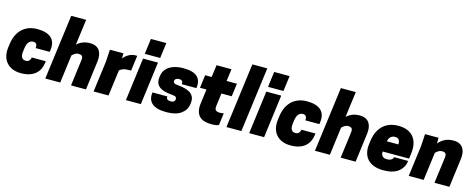

<svg xmlns="http://www.w3.org/2000/svg" viewBox="-34 -1535 5668 2284"><g transform="rotate(15 2799.5 -393.0)"><path d="M191 -246Q177 -144 250 -144Q278 -144 292 -160.5Q306 -177 309 -200H482L479 -178Q473 -135 455.5 -100Q438 -65 407.5 -39.5Q377 -14 333.5 0Q290 14 232 14Q170 14 124.5 -5.5Q79 -25 50.5 -59.5Q22 -94 11 -141.5Q0 -189 8 -246L13 -284Q20 -339 40 -386.5Q60 -434 94 -469Q128 -504 176 -524Q224 -544 288 -544Q405 -544 460 -493Q515 -442 501 -342L498 -320H325Q326 -333 325 -345Q324 -357 319 -366Q314 -375 304.5 -380.5Q295 -386 279 -386Q246 -386 224.5 -361Q203 -336 196 -284Z M776 -483Q805 -511 845 -527.5Q885 -544 936 -544Q983 -544 1012.5 -528Q1042 -512 1057.5 -485.5Q1073 -459 1077 -425Q1081 -391 1076 -355L1030 0H846L888 -325Q889 -334 889 -345Q889 -356 884.5 -365Q880 -374 869.5 -380Q859 -386 840 -386Q810 -386 788.5 -371Q767 -356 758 -345L713 0H529L634 -800H818Z M1501 -544Q1511 -544 1516 -543L1491 -355H1461Q1416 -355 1388.5 -343Q1361 -331 1350 -320L1308 0H1124L1174 -380L1183 -530H1349V-466Q1378 -504 1417 -524Q1456 -544 1501 -544Z M1591 -530H1775L1706 0H1522ZM1786 -590H1596L1621 -780H1811Z M2038 -124Q2071 -124 2082 -137.5Q2093 -151 2093 -165Q2093 -182 2082 -191Q2071 -200 2038 -203Q1985 -207 1945 -217.5Q1905 -228 1879 -247.5Q1853 -267 1842 -296.5Q1831 -326 1837 -369L1839 -384Q1845 -426 1866.5 -456Q1888 -486 1921 -505.5Q1954 -525 1995 -534.5Q2036 -544 2081 -544Q2206 -544 2256.5 -497.5Q2307 -451 2296 -363L2295 -355H2115Q2118 -379 2107.5 -392.5Q2097 -406 2068 -406Q2045 -406 2030.5 -395Q2016 -384 2016 -365Q2016 -350 2028 -342Q2040 -334 2070 -332Q2116 -328 2156 -318.5Q2196 -309 2225 -290.5Q2254 -272 2268.5 -241.5Q2283 -211 2277 -165L2275 -150Q2265 -76 2200.5 -31Q2136 14 2025 14Q1899 14 1845.5 -33Q1792 -80 1803 -162L1804 -170H1987Q1981 -124 2038 -124Z M2747 -530 2726 -370H2599L2579 -215Q2573 -170 2590.5 -157Q2608 -144 2640 -144Q2652 -144 2667.5 -146Q2683 -148 2687 -150L2668 0Q2660 4 2637.5 9Q2615 14 2577 14Q2529 14 2491.5 3Q2454 -8 2429.5 -32.5Q2405 -57 2394.5 -97Q2384 -137 2392 -195L2415 -370H2335L2356 -530H2436L2456 -680H2640L2620 -530Z M2865 -800H3049L2944 0H2760Z M3109 -530H3293L3224 0H3040ZM3304 -590H3114L3139 -780H3329Z M3512 -246Q3498 -144 3571 -144Q3599 -144 3613 -160.5Q3627 -177 3630 -200H3803L3800 -178Q3794 -135 3776.5 -100Q3759 -65 3728.5 -39.5Q3698 -14 3654.5 0Q3611 14 3553 14Q3491 14 3445.5 -5.5Q3400 -25 3371.5 -59.5Q3343 -94 3332 -141.5Q3321 -189 3329 -246L3334 -284Q3341 -339 3361 -386.5Q3381 -434 3415 -469Q3449 -504 3497 -524Q3545 -544 3609 -544Q3726 -544 3781 -493Q3836 -442 3822 -342L3819 -320H3646Q3647 -333 3646 -345Q3645 -357 3640 -366Q3635 -375 3625.5 -380.5Q3616 -386 3600 -386Q3567 -386 3545.5 -361Q3524 -336 3517 -284Z M4097 -483Q4126 -511 4166 -527.5Q4206 -544 4257 -544Q4304 -544 4333.5 -528Q4363 -512 4378.5 -485.5Q4394 -459 4398 -425Q4402 -391 4397 -355L4351 0H4167L4209 -325Q4210 -334 4210 -345Q4210 -356 4205.5 -365Q4201 -374 4190.5 -380Q4180 -386 4161 -386Q4131 -386 4109.5 -371Q4088 -356 4079 -345L4034 0H3850L3955 -800H4139Z M4630 -200Q4629 -177 4635 -162.5Q4641 -148 4651 -139.5Q4661 -131 4674 -127.5Q4687 -124 4702 -124Q4737 -124 4757 -137.5Q4777 -151 4779 -170H4952L4951 -163Q4940 -83 4875.5 -34.5Q4811 14 4694 14Q4625 14 4575.5 -5.5Q4526 -25 4496 -59.5Q4466 -94 4455 -142Q4444 -190 4452 -246L4457 -284Q4464 -339 4484 -386.5Q4504 -434 4538 -469Q4572 -504 4620.5 -524Q4669 -544 4734 -544Q4800 -544 4847 -524Q4894 -504 4923 -467Q4952 -430 4962.5 -377.5Q4973 -325 4964 -260L4956 -200ZM4728 -406Q4699 -406 4677.5 -389Q4656 -372 4647 -330H4789Q4791 -368 4777 -387Q4763 -406 4728 -406Z M5322 0 5365 -325Q5366 -334 5365.5 -345Q5365 -356 5360.5 -365Q5356 -374 5346 -380Q5336 -386 5317 -386Q5287 -386 5265 -371Q5243 -356 5234 -345L5189 0H5005L5055 -380L5064 -530H5230V-460Q5264 -500 5308 -522Q5352 -544 5412 -544Q5459 -544 5488.5 -528Q5518 -512 5533.5 -485.5Q5549 -459 5553 -425Q5557 -391 5552 -355L5506 0Z"/></g></svg>

Font: Tanohe Sans Black
Style: Italic
Weight: 900
Designer: Village Type and Design LLC & Cristiano Sobral
Foundry: Cooper Hewitt Smithsonian Design Museum
Version: Version 1.00;January 12, 2020;FontCreator 12.0.0.2547 64-bit